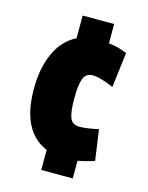

<svg xmlns="http://www.w3.org/2000/svg" viewBox="-101 -633 600 777"><g transform="rotate(15 198.5 -244.5)"><path d="M331 -141 349 -13Q318 -2 280 5V79H148V-5Q34 -53 34 -231Q34 -318 63 -381.5Q92 -445 148 -473V-568H280V-487Q320 -483 357 -467L339 -320Q281 -345 251.5 -345Q222 -345 212 -318.5Q202 -292 202 -236Q202 -180 211.5 -155Q221 -130 251.5 -130Q282 -130 331 -141Z"/></g></svg>

Font: Passion One
Style: Regular
Weight: 400
Designer: Alejandro Lo Celso
Foundry: Fontstage
Version: Version 1.001